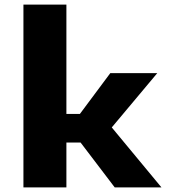

<svg xmlns="http://www.w3.org/2000/svg" viewBox="-20 -820 750 840"><path d="M482 0 332.5 -196.5H270.5V0H82.5V-800H270.5V-321.5H329.5L462.5 -500H668L469 -262.5L686.5 0Z"/></svg>

Font: League Mono ExtraBold
Style: Regular
Weight: 800
Width: 6
Designer: Tyler Finck
Foundry: The League of Moveable Type / Tyler Finck
Version: Version 2.210